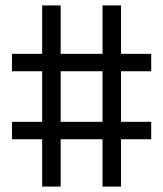

<svg xmlns="http://www.w3.org/2000/svg" viewBox="-20 -686 600 706"><path d="M203 -238V-424H357V-238ZM536 -238H425V-424H536V-488H425V-666H357V-488H203V-666H135V-488H24V-424H135V-238H24V-174H135V0H203V-174H357V0H425V-174H536Z"/></svg>

Font: RazerF5
Style: Regular
Weight: 400
Foundry: Razer Inc.
Version: Version 2